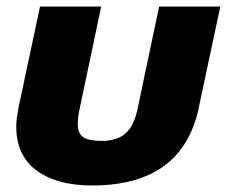

<svg xmlns="http://www.w3.org/2000/svg" viewBox="-20 -560 697 590"><path d="M263 10Q155 10 92.5 -36Q30 -82 30 -171Q30 -185 32 -199.5Q34 -214 37 -230L103 -540H291L224 -222Q221 -209 220 -198.5Q219 -188 219 -179Q219 -149 236.5 -138Q254 -127 292 -127Q339 -127 365 -149.5Q391 -172 402 -222L469 -540H657L591 -230Q541 10 263 10Z"/></svg>

Font: Kanit
Style: Bold Italic
Weight: 700
Italic angle: -12°
Designer: Katatrad Team
Foundry: CadsonDemak
Version: Version 2.000; ttfautohint (v1.8.3)